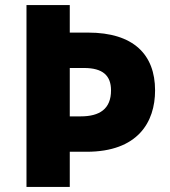

<svg xmlns="http://www.w3.org/2000/svg" viewBox="-20 -734 668 754"><path d="M589 -379C589 -520 504 -606 326 -606H254V-714H84V0H254V-138H320C521 -138 589 -254 589 -379ZM297 -277H254V-467H310C384 -467 416 -437 416 -379C416 -306 371 -277 297 -277Z"/></svg>

Font: Noto Sans Telugu ExtraBold
Style: Regular
Weight: 800
Designer: Jelle Bosma - Monotype Design Team
Foundry: Monotype Imaging Inc.
Version: Version 2.005